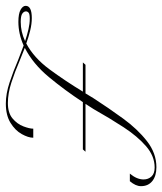

<svg xmlns="http://www.w3.org/2000/svg" viewBox="-21 -540 556 658"><g transform="rotate(90 257.0 -211.0)"><path d="M142 -217 150 -226H248Q252 -233 256.5 -240Q261 -247 265 -254Q298 -305 334 -354.5Q370 -404 411.5 -436.5Q453 -469 501 -469Q531 -469 548.5 -455Q566 -441 566 -416Q566 -398 549 -378H523Q543 -402 543 -425Q543 -441 533 -452Q523 -463 502 -463Q463 -463 429 -433.5Q395 -404 364 -356.5Q333 -309 302 -254Q298 -247 293 -240Q288 -233 284 -226H448L440 -217H278Q238 -156 192.5 -101Q147 -46 92 -18Q103 -14 114.5 -9Q126 -4 137 0Q174 16 211 28Q248 40 281 40Q315 40 334 24Q353 8 361 -13Q369 -34 369 -47H400Q400 -30 387.5 -7.5Q375 15 349 31Q323 47 283 47Q249 47 210 34Q171 21 134 5Q122 0 109 -4.5Q96 -9 84 -14Q44 4 3 4Q-25 4 -38.5 -3.5Q-52 -11 -52 -21Q-52 -42 -10 -42Q10 -42 32.5 -36.5Q55 -31 77 -23Q126 -49 165.5 -102.5Q205 -156 242 -217ZM-33 -22Q-33 -15 -25.5 -9.5Q-18 -4 3 -4Q37 -4 69 -19Q48 -26 28.5 -30.5Q9 -35 -8 -35Q-24 -35 -28.5 -31Q-33 -27 -33 -22Z"/></g></svg>

Font: Ballet 16pt
Style: Regular
Weight: 400
Designer: Maximiliano R. Sproviero
Foundry: Omnibus-Type
Version: Version 1.100; ttfautohint (v1.8.3)